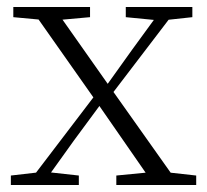

<svg xmlns="http://www.w3.org/2000/svg" viewBox="-20 -528 590 548"><path d="M11 0V-27L98 -37H114L205 -27V0ZM56 0 264 -273 285 -253H284L191 -127L100 0ZM312 0V-27L425 -38H441L540 -27V0ZM286 -242 267 -263H269L357 -386L446 -508H489ZM420 0 255 -238 65 -508H133L295 -278L492 0ZM18 -479V-508H237V-479L137 -470H115ZM339 -479V-508H529V-479L446 -470H431Z"/></svg>

Font: Early Summer Mincho VF
Style: Regular
Weight: 250
Designer: GuiWonder
Version: Version 1.002